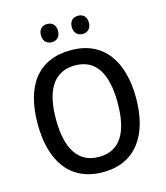

<svg xmlns="http://www.w3.org/2000/svg" viewBox="-131 -1008 966 1118"><g transform="rotate(-15 351.5 -449.0)"><path d="M207 -853C207 -816 230 -798 259 -798C287 -798 310 -816 310 -853C310 -891 287 -908 259 -908C230 -908 207 -891 207 -853ZM393 -853C393 -816 416 -798 445 -798C473 -798 496 -816 496 -853C496 -891 473 -908 445 -908C416 -908 393 -891 393 -853ZM648 -358C648 -576 552 -725 353 -725C152 -725 55 -587 55 -359C55 -142 148 10 352 10C552 10 648 -140 648 -358ZM165 -358C165 -533 224 -633 353 -633C479 -633 537 -534 537 -358C537 -181 479 -82 352 -82C225 -82 165 -182 165 -358Z"/></g></svg>

Font: Noto Sans Khmer SemiCondensed Medium
Style: Regular
Weight: 500
Width: 4
Designer: Danh Hong and the Monotype Design Team
Foundry: Monotype Imaging Inc.
Version: Version 2.004